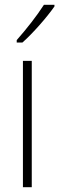

<svg xmlns="http://www.w3.org/2000/svg" viewBox="-20 -784 248 804"><path d="M208 -757V-764H164C133 -716 93 -665 50 -616V-606H74C117 -644 176 -711 208 -757ZM113 0V-529H76V0Z"/></svg>

Font: Noto Sans Condensed ExtraLight
Style: Regular
Weight: 200
Width: 3
Designer: Monotype Design Team
Foundry: Monotype Imaging Inc.
Version: Version 2.013